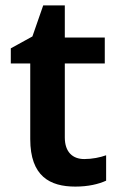

<svg xmlns="http://www.w3.org/2000/svg" viewBox="-20 -681 439 711"><path d="M292 -92C249 -92 220 -118 220 -172V-446H368V-542H220V-661H140L100 -546L20 -502V-446H92V-166C92 -28 165 10 259 10C306 10 345 1 373 -12V-106C351 -98 321 -92 292 -92Z"/></svg>

Font: Noto Sans Georgian SemiBold
Style: Regular
Weight: 600
Designer: Monotype Design Team, Akaki Razmadze
Foundry: Google LLC
Version: Version 2.005